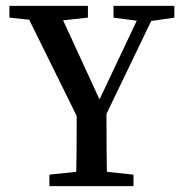

<svg xmlns="http://www.w3.org/2000/svg" viewBox="-20 -633 620 653"><path d="M148 0V-39L279 -53H303L434 -39V0ZM238 0Q240 -60 240.5 -126Q241 -192 241 -277H342Q342 -193 342.5 -127Q343 -61 345 0ZM258 -204 56 -613H172L334 -261L302 -260L469 -613H519L322 -204ZM12 -573V-613H279V-573L160 -560H136ZM366 -573V-613H573V-573L483 -560H465Z"/></svg>

Font: Lisu Bosa Medium
Style: Regular
Weight: 500
Designer: David Morse, Annie Olsen, Victor Gaultney, Frank Grießhammer (Latin)
Foundry: SIL International
Version: Version 2.000